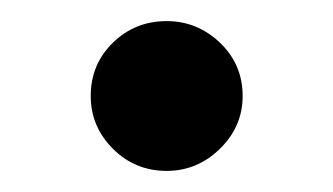

<svg xmlns="http://www.w3.org/2000/svg" viewBox="-20 -158 316 182"><path d="M138 4Q108 4 87 -17Q66 -38 66 -67Q66 -97 87 -117.5Q108 -138 138 -138Q167 -138 188.5 -117.5Q210 -97 210 -67Q210 -38 188.5 -17Q167 4 138 4Z"/></svg>

Font: Teachers SemiBold
Style: Regular
Weight: 600
Version: Version 1.001